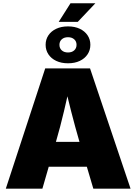

<svg xmlns="http://www.w3.org/2000/svg" viewBox="-20 -1141 825 1161"><path d="M15.1 0 253.4 -727.5H524.4L769.5 0H544.4L460.9 -282.2Q434.1 -374 409.7 -469.7Q385.3 -565.4 363.3 -663.1H411.6Q389.6 -565.4 367.2 -469.7Q344.7 -374 317.9 -282.2L236.3 0ZM192.4 -132.8V-283.2H592.8V-132.8ZM335 -1008.8 406.2 -1121.1H556.6L450.2 -1008.8ZM391.1 -758.3Q350.6 -758.3 320.1 -772.7Q289.6 -787.1 272.7 -812.5Q255.9 -837.9 255.9 -870.1Q255.9 -902.3 272.7 -927.5Q289.6 -952.6 320.1 -967Q350.6 -981.4 391.1 -981.4Q432.1 -981.4 462.4 -967Q492.7 -952.6 509.5 -927.5Q526.4 -902.3 526.4 -870.1Q526.4 -837.9 509.5 -812.5Q492.7 -787.1 462.4 -772.7Q432.1 -758.3 391.1 -758.3ZM391.1 -823.7Q414.6 -823.7 428.7 -836.4Q442.9 -849.1 442.9 -870.1Q442.9 -890.6 428.7 -903.3Q414.6 -916 391.1 -916Q367.7 -916 353.5 -903.3Q339.4 -890.6 339.4 -870.1Q339.4 -849.1 353.5 -836.4Q367.7 -823.7 391.1 -823.7Z"/></svg>

Font: Inter 20pt Black
Style: Regular
Weight: 900
Version: Version 4.001;git-66647c0bb